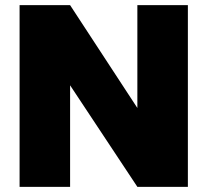

<svg xmlns="http://www.w3.org/2000/svg" viewBox="-20 -725 805 745"><path d="M513 -705V-306L252 -705H56V0H252V-394L513 0H709V-705Z"/></svg>

Font: SVN-Poppins ExtraBold
Style: Regular
Weight: 800
Designer: Ninad Kale (Devanagari), Jonny Pinhorn (Latin)
Foundry: Indian Type Foundry
Version: Version 3.002 2017; ttfautohint (v1.8.3)